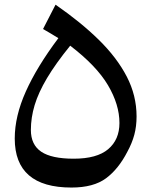

<svg xmlns="http://www.w3.org/2000/svg" viewBox="-20 -802 656 832"><path d="M571.8 -297.4Q571.8 -254.4 562 -218Q552.2 -181.6 532.2 -145Q493.7 -69.8 439.5 -29.5Q385.3 10.7 289.6 10.7Q43.9 10.7 43.9 -201.7Q43.9 -298.3 91.8 -405.3Q139.6 -512.2 232.9 -636.7Q216.8 -646.5 200.9 -656.2Q185.1 -666 166.5 -676.3L220.7 -781.7Q329.6 -706.5 408.2 -629.4Q486.8 -552.2 529.3 -470.2Q571.8 -388.2 571.8 -297.4ZM284.2 -604Q221.2 -526.4 183.8 -463.6Q146.5 -400.9 130.1 -346.4Q113.8 -292 113.8 -238.8Q113.8 -174.8 158.7 -144.5Q203.6 -114.3 299.3 -114.3Q399.9 -114.3 448.7 -155.5Q497.6 -196.8 497.6 -269Q497.6 -348.6 447.8 -432.9Q397.9 -517.1 284.2 -604Z"/></svg>

Font: Pinar DS4-Medium
Style: Regular
Weight: 500
Designer: Amin Abedi
Version: Version 2.000